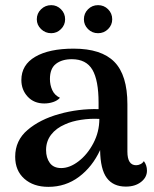

<svg xmlns="http://www.w3.org/2000/svg" viewBox="-20 -715 599 746"><path d="M551 -52Q551 -26 528 -8Q505 10 469 10Q420 10 395 -23.5Q370 -57 369 -132Q339 -67 287 -28Q235 11 168 11Q110 11 74.5 -20.5Q39 -52 39 -106Q39 -169 87 -210Q135 -251 210 -272Q285 -293 363 -291V-316Q363 -403 339 -444Q315 -485 259 -485Q221 -485 197.5 -467Q174 -449 174 -408Q174 -385 183 -365Q192 -345 213 -335Q203 -324 186.5 -318.5Q170 -313 152 -313Q112 -313 87.5 -339.5Q63 -366 63 -404Q63 -463 117 -494.5Q171 -526 266 -526Q374 -526 424.5 -474.5Q475 -423 475 -310V-126Q475 -73 509 -73Q517 -73 525.5 -77Q534 -81 539 -89Q551 -73 551 -52ZM366 -253Q331 -255 295 -249.5Q259 -244 233 -232Q198 -217 178.5 -191.5Q159 -166 159 -132Q159 -102 173.5 -82Q188 -62 218 -62Q251 -62 285.5 -88.5Q320 -115 343 -159Q366 -203 366 -253ZM123 -640Q123 -663 139.5 -679Q156 -695 179 -695Q201 -695 217 -679Q233 -663 233 -640Q233 -618 217 -602Q201 -586 179 -586Q156 -586 139.5 -602Q123 -618 123 -640ZM306 -640Q306 -663 322 -679Q338 -695 361 -695Q384 -695 400 -679Q416 -663 416 -640Q416 -618 400 -602Q384 -586 361 -586Q338 -586 322 -602Q306 -618 306 -640Z"/></svg>

Font: Arima Madurai
Style: Bold
Weight: 700
Designer: Joana Correia and Natanael Gama
Foundry: NDISCOVER
Version: Version 1.019